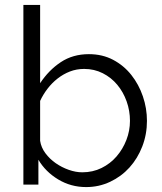

<svg xmlns="http://www.w3.org/2000/svg" viewBox="-20 -750 657 780"><path d="M330 10Q268 10 216.5 -21Q165 -52 136 -101V0H75V-730H143V-412Q178 -465 227 -497.5Q276 -530 341 -530Q396 -530 439.5 -507Q483 -484 513.5 -445.5Q544 -407 560.5 -358.5Q577 -310 577 -259Q577 -204 558 -155Q539 -106 506 -69.5Q473 -33 427.5 -11.5Q382 10 330 10ZM314 -50Q357 -50 392.5 -67.5Q428 -85 453.5 -114.5Q479 -144 493.5 -181.5Q508 -219 508 -259Q508 -300 494.5 -338Q481 -376 456.5 -405.5Q432 -435 397.5 -452.5Q363 -470 322 -470Q291 -470 264 -459.5Q237 -449 214 -431Q191 -413 173 -389.5Q155 -366 143 -340V-178Q147 -151 164.5 -127.5Q182 -104 206.5 -87Q231 -70 259.5 -60Q288 -50 314 -50Z"/></svg>

Font: PTCRaleway
Style: Regular
Weight: 400
Designer: Matt McInerney, Pablo Impallari, Rodrigo Fuenzalida
Foundry: Matt McInerney, Pablo Impallari, Rodrigo Fuenzalida
Version: Version 3.000g; ttfautohint (v1.5) -l 8 -r 28 -G 28 -x 14 -D